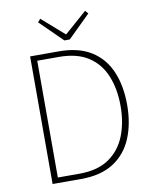

<svg xmlns="http://www.w3.org/2000/svg" viewBox="-92 -909 783 978"><g transform="rotate(-10 300.0 -420.0)"><path d="M100 0V-660H248Q350 -660 415.5 -619Q481 -578 512.5 -504Q544 -430 544 -332Q544 -234 512.5 -159Q481 -84 415.5 -42Q350 0 248 0ZM132 -28H244Q338 -28 396.5 -68Q455 -108 482.5 -176.5Q510 -245 510 -332Q510 -419 482.5 -487Q455 -555 396.5 -593.5Q338 -632 244 -632H132ZM286 -710 170 -824 184 -840 298 -740H302L416 -840L430 -824L314 -710Z"/></g></svg>

Font: Source Sans 3 Variable
Style: Regular
Weight: 200
Designer: Paul D. Hunt
Foundry: Adobe Systems Incorporated
Version: Version 3.026